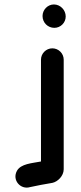

<svg xmlns="http://www.w3.org/2000/svg" viewBox="-20 -710 365 862"><path d="M164 -442V15C123 23 74 25 56 57C33 99 73 143 115 130C146 123 180 117 215 111C239 106 266 80 266 50V-442C266 -470 243 -493 215 -493C187 -493 164 -470 164 -442ZM171 -638C171 -608 195 -585 224 -585C252 -585 275 -608 275 -636C275 -665 251 -690 222 -690C194 -690 171 -666 171 -638Z"/></svg>

Font: Electronic
Style: UltBlk
Weight: 500
Version: Version 1.011